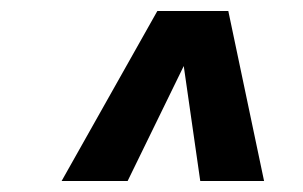

<svg xmlns="http://www.w3.org/2000/svg" viewBox="-20 -708 551 349"><path d="M92 -379 266 -688H395L460 -379H344L314 -588L212 -379Z"/></svg>

Font: Archivo ExtraCondensed ExtraBold
Style: Italic
Weight: 800
Width: 2
Italic angle: -10°
Designer: Hector Gatti
Foundry: Omnibus-Type
Version: Version 2.001